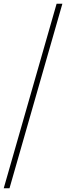

<svg xmlns="http://www.w3.org/2000/svg" viewBox="-30 -811 355 1031"><path d="M274 -791H305L21 200H-10Z"/></svg>

Font: Nyght Serif Light Italic
Style: Regular
Weight: 300
Italic angle: -16°
Designer: Maksym Kobuzan
Version: Version 0.410